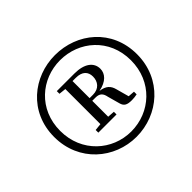

<svg xmlns="http://www.w3.org/2000/svg" viewBox="-107 -916 716 716"><g transform="rotate(-45 250.5 -558.5)"><path d="M64 -560C64 -674 151 -747 250 -747C350 -747 437 -674 437 -560C437 -447 351 -371 250 -371C151 -371 64 -447 64 -560ZM32 -560C32 -429 135 -343 250 -343C366 -343 469 -429 469 -560C469 -692 366 -774 250 -774C136 -774 32 -692 32 -560ZM188 -455H256V-469L228 -471V-555H245C267 -555 276 -545 280 -524L293 -477C298 -458 309 -452 334 -452C345 -452 350 -453 362 -455V-469L336 -471L322 -522C316 -545 303 -558 273 -562C315 -570 334 -593 334 -618C334 -652 305 -674 253 -674H160V-660L188 -657V-472L160 -469V-455ZM228 -659H245C279 -659 294 -642 294 -617C294 -591 278 -569 246 -569H228Z"/></g></svg>

Font: Harano Aji Mincho KR
Style: Regular
Weight: 400
Foundry: Masamichi Hosoda
Version: HaranoAjiMinchoKR-Regular version 20230610;ttx 4.39.4